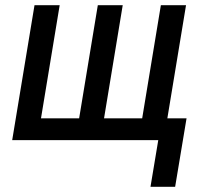

<svg xmlns="http://www.w3.org/2000/svg" viewBox="-20 -540 790 740"><path d="M655 180H560L590 0H27L113 -520H210L138 -84H285L357 -520H453L381 -84H528L600 -520H697L625 -84H699Z"/></svg>

Font: Iosevka Custom Medium Oblique
Style: Regular
Weight: 500
Italic angle: -9°
Designer: Belleve Invis
Foundry: Belleve Invis
Version: Version 27.0.1